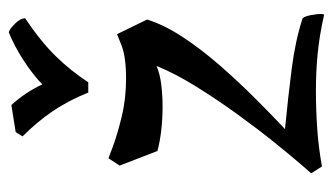

<svg xmlns="http://www.w3.org/2000/svg" viewBox="-184 -574 774 447"><g transform="rotate(-90 203.5 -350.0)"><path d="M393 17Q344 6 302 2Q260 -2 218 -2Q172 -2 128.5 1Q85 4 40 12L24 -13Q24 -13 44 -36Q64 -59 95 -97.5Q126 -136 160.5 -183.5Q195 -231 225.5 -280Q256 -329 274 -373Q255 -365 230 -362Q205 -359 179 -359Q152 -359 125 -362Q98 -365 76 -371L42 -459L59 -485Q59 -485 85.5 -475Q112 -465 154.5 -454.5Q197 -444 244 -444Q295 -444 321.5 -454.5Q348 -465 348 -465L382 -395Q370 -356 341.5 -312.5Q313 -269 275 -225.5Q237 -182 198 -143Q159 -104 127 -74Q200 -67 266.5 -58.5Q333 -50 385 -33Q390 -27 392.5 -12.5Q395 2 395 9Q395 17 393 17ZM212 -532Q193 -579 168.5 -615Q144 -651 110 -685L120 -701L183 -711Q213 -678 231 -639Q255 -662 287.5 -683Q320 -704 352 -717Q359 -716 372 -703Q385 -690 385 -679Q330 -642 296 -607Q262 -572 236 -532Z"/></g></svg>

Font: Julee
Style: Regular
Weight: 400
Designer: Julian Tunni
Foundry: Julian Tunni
Version: Version 1.002; ttfautohint (v1.8.4.7-5d5b);gftools[0.9.23]